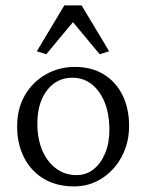

<svg xmlns="http://www.w3.org/2000/svg" viewBox="-20 -667 529 695"><path d="M248 7.8Q185.5 7.8 139.2 -19.5Q92.8 -46.9 67.4 -96.2Q42 -145.5 42 -209Q42 -273.4 69.8 -321.8Q97.7 -370.1 145.5 -397.5Q193.4 -424.8 251 -424.8Q310.5 -424.8 354.5 -398.4Q398.4 -372.1 422.9 -323.7Q447.3 -275.4 447.3 -210.9Q447.3 -150.4 420.9 -100.6Q394.5 -50.8 349.1 -21.5Q303.7 7.8 248 7.8ZM256.8 -33.2Q293 -33.2 319.3 -54.7Q345.7 -76.2 360.8 -112.8Q376 -149.4 376 -197.3Q376 -281.2 338.9 -333.5Q301.8 -385.7 242.2 -385.7Q185.5 -385.7 150.4 -340.3Q115.2 -294.9 115.2 -219.7Q115.2 -164.1 133.3 -122.1Q151.4 -80.1 183.6 -56.6Q215.8 -33.2 256.8 -33.2ZM375 -481.4 340.8 -470.7 214.8 -622.1H273.4L147.5 -470.7L113.3 -481.4L212.9 -647.5H275.4Z"/></svg>

Font: Crimson Pro ExtraLight Light
Style: Regular
Weight: 300
Version: Version 1.002